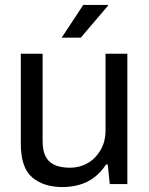

<svg xmlns="http://www.w3.org/2000/svg" viewBox="-20 -743 602 775"><path d="M232 12Q156 12 110 -27Q64 -66 64 -163V-526H152V-175Q152 -142 160 -121Q168 -100 183 -88Q198 -76 218.5 -71Q239 -66 263 -66Q301 -66 333 -84Q365 -102 385.5 -136.5Q406 -171 406 -217V-526H494V0H423L415 -79H408Q387 -47 360.5 -27Q334 -7 301.5 2.5Q269 12 232 12ZM229 -591 316 -723H415L416 -720L306 -591Z"/></svg>

Font: Archivo SemiBold
Style: Regular
Weight: 400
Version: Version 2.001